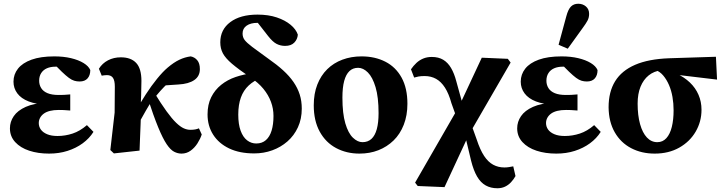

<svg xmlns="http://www.w3.org/2000/svg" viewBox="-20 -805 3865 1025"><path d="M242 15Q183 15 136 -0.5Q89 -16 61 -46.5Q33 -77 33 -120Q33 -155 53.5 -185Q74 -215 117.5 -234.5Q161 -254 231 -257V-246Q173 -248 133 -263.5Q93 -279 72.5 -306.5Q52 -334 52 -369Q52 -408 76 -438.5Q100 -469 148.5 -486.5Q197 -504 270 -504Q319 -504 359 -494.5Q399 -485 426 -468.5Q453 -452 462 -431Q462 -403 447.5 -386.5Q433 -370 405 -370Q390 -370 376.5 -374Q363 -378 347.5 -389.5Q332 -401 310 -422L266 -466L328 -470L352 -443Q332 -449 312.5 -449Q293 -449 276 -449Q250 -449 230.5 -440.5Q211 -432 200 -415Q189 -398 189 -374Q189 -352 200 -334.5Q211 -317 234 -307.5Q257 -298 293 -298Q309 -298 321.5 -298.5Q334 -299 355 -301V-215Q332 -217 319.5 -217.5Q307 -218 294 -218Q267 -218 247 -213Q227 -208 214 -198.5Q201 -189 194 -176Q187 -163 187 -148Q187 -129 198 -113.5Q209 -98 231.5 -88.5Q254 -79 287 -79Q328 -79 367.5 -92Q407 -105 444 -137L479 -101Q457 -66 421.5 -40Q386 -14 340.5 0.5Q295 15 242 15Z M588 14 569 -4 592 -204 593 -342Q593 -375 583 -389.5Q573 -404 551 -404Q544 -404 536 -403Q528 -402 523 -401L508 -438Q526 -467 556.5 -483Q587 -499 625 -499Q679 -499 707 -469Q735 -439 735 -373Q735 -336 733.5 -295.5Q732 -255 730 -215L733 -212Q732 -178 730.5 -140Q729 -102 727.5 -66Q726 -30 725 -1ZM705 -115 662 -167H683L705 -211Q729 -256 758.5 -301.5Q788 -347 818.5 -384.5Q849 -422 875 -444Q908 -472 937.5 -486Q967 -500 998 -504Q1019 -500 1033 -483.5Q1047 -467 1047 -436Q1047 -398 1017 -377.5Q987 -357 933 -354L829 -347L924 -399Q900 -382 878 -362Q856 -342 836 -319.5Q816 -297 796 -271L787 -262Q772 -238 758.5 -214Q745 -190 731.5 -166Q718 -142 705 -115ZM949 15Q929 15 909.5 5Q890 -5 869.5 -35.5Q849 -66 824.5 -125.5Q800 -185 768 -283L802 -313Q840 -251 869 -211Q898 -171 920.5 -149.5Q943 -128 961 -120Q979 -112 996 -112Q1011 -112 1022 -114Q1033 -116 1042 -120L1057 -87Q1049 -63 1034 -39.5Q1019 -16 997.5 -0.5Q976 15 949 15Z M1337 14Q1259 14 1203.5 -12.5Q1148 -39 1118 -86Q1088 -133 1088 -194Q1088 -247 1107.5 -286Q1127 -325 1160.5 -352Q1194 -379 1238 -394Q1282 -409 1333 -415L1336 -432L1379 -392Q1336 -375 1308 -349Q1280 -323 1266 -284.5Q1252 -246 1252 -193Q1252 -142 1264.5 -107.5Q1277 -73 1299 -56Q1321 -39 1348 -39Q1379 -39 1399.5 -57Q1420 -75 1430 -108Q1440 -141 1440 -186Q1440 -225 1426.5 -261.5Q1413 -298 1386 -331Q1359 -364 1315 -393Q1252 -436 1218 -465Q1184 -494 1170 -520Q1156 -546 1156 -579Q1156 -647 1209.5 -687Q1263 -727 1355 -727Q1413 -727 1457.5 -712Q1502 -697 1531 -673Q1560 -649 1570 -620Q1568 -595 1551 -577.5Q1534 -560 1502 -560Q1478 -560 1457 -570.5Q1436 -581 1411 -613L1347 -695L1410 -692L1412 -669Q1402 -674 1388 -678.5Q1374 -683 1354 -683Q1318 -683 1296.5 -668Q1275 -653 1275 -626Q1275 -606 1286 -591.5Q1297 -577 1326.5 -554.5Q1356 -532 1412 -492Q1458 -460 1491.5 -429.5Q1525 -399 1547 -367Q1569 -335 1580 -300.5Q1591 -266 1591 -225Q1591 -170 1570.5 -125.5Q1550 -81 1514.5 -50Q1479 -19 1433.5 -2.5Q1388 14 1337 14Z M1899 15Q1830 15 1774.5 -14.5Q1719 -44 1687 -102Q1655 -160 1655 -243Q1655 -305 1674 -353.5Q1693 -402 1727 -435.5Q1761 -469 1808 -486.5Q1855 -504 1910 -504Q1982 -504 2037.5 -475.5Q2093 -447 2124 -390.5Q2155 -334 2155 -251Q2155 -189 2135.5 -139Q2116 -89 2081 -55Q2046 -21 2000 -3Q1954 15 1899 15ZM1915 -46Q1944 -46 1963 -63.5Q1982 -81 1991.5 -115.5Q2001 -150 2001 -201Q2001 -286 1985 -339.5Q1969 -393 1944 -418Q1919 -443 1892 -443Q1864 -443 1845.5 -425.5Q1827 -408 1817.5 -373Q1808 -338 1808 -284Q1808 -199 1823.5 -146.5Q1839 -94 1864 -70Q1889 -46 1915 -46Z M2210 188 2196 170 2431 -238 2552 -497 2691 -491 2706 -471 2482 -84 2353 194ZM2635 200Q2600 200 2573 185Q2546 170 2527 137.5Q2508 105 2495 53L2462 -85H2445L2497 -138L2525 -60Q2543 -5 2564.5 27.5Q2586 60 2613 74.5Q2640 89 2673 89Q2685 89 2697.5 87Q2710 85 2720 83L2732 135Q2722 153 2708 168Q2694 183 2676 191.5Q2658 200 2635 200ZM2418 -176 2390 -254Q2376 -305 2355.5 -337Q2335 -369 2308 -384Q2281 -399 2247 -399Q2227 -399 2214 -396.5Q2201 -394 2191 -391L2174 -435Q2187 -454 2203 -469Q2219 -484 2239.5 -492.5Q2260 -501 2285 -501Q2321 -501 2346 -486Q2371 -471 2388 -442Q2405 -413 2416 -371L2456 -226H2476Z M2950 15Q2891 15 2844 -0.5Q2797 -16 2769 -46.5Q2741 -77 2741 -120Q2741 -155 2761.5 -185Q2782 -215 2825.5 -234.5Q2869 -254 2939 -257V-246Q2881 -248 2841 -263.5Q2801 -279 2780.5 -306.5Q2760 -334 2760 -369Q2760 -408 2784 -438.5Q2808 -469 2856.5 -486.5Q2905 -504 2978 -504Q3027 -504 3067 -494.5Q3107 -485 3134 -468.5Q3161 -452 3170 -431Q3170 -403 3155.5 -386.5Q3141 -370 3113 -370Q3098 -370 3084.5 -374Q3071 -378 3055.5 -389.5Q3040 -401 3018 -422L2974 -466L3036 -470L3060 -443Q3040 -449 3020.5 -449Q3001 -449 2984 -449Q2958 -449 2938.5 -440.5Q2919 -432 2908 -415Q2897 -398 2897 -374Q2897 -352 2908 -334.5Q2919 -317 2942 -307.5Q2965 -298 3001 -298Q3017 -298 3029.5 -298.5Q3042 -299 3063 -301V-215Q3040 -217 3027.5 -217.5Q3015 -218 3002 -218Q2975 -218 2955 -213Q2935 -208 2922 -198.5Q2909 -189 2902 -176Q2895 -163 2895 -148Q2895 -129 2906 -113.5Q2917 -98 2939.5 -88.5Q2962 -79 2995 -79Q3036 -79 3075.5 -92Q3115 -105 3152 -137L3187 -101Q3165 -66 3129.5 -40Q3094 -14 3048.5 0.5Q3003 15 2950 15ZM2962 -566 3003 -717Q3013 -755 3028 -770Q3043 -785 3067 -785Q3091 -785 3108 -770.5Q3125 -756 3125 -731Q3125 -711 3116.5 -695Q3108 -679 3091 -656L3011 -545Z M3475 15Q3405 15 3349.5 -14Q3294 -43 3262 -98.5Q3230 -154 3229 -232Q3229 -315 3264 -371.5Q3299 -428 3370.5 -459Q3442 -490 3553 -494L3802 -502L3808 -380L3557 -410L3510 -430Q3471 -425 3443 -402.5Q3415 -380 3399.5 -342Q3384 -304 3384 -252Q3384 -189 3397 -142.5Q3410 -96 3433.5 -71Q3457 -46 3489 -46Q3518 -46 3537.5 -67.5Q3557 -89 3566.5 -127.5Q3576 -166 3576 -216Q3576 -253 3570 -287.5Q3564 -322 3551.5 -351Q3539 -380 3521 -401.5Q3503 -423 3478 -432L3498 -439Q3549 -432 3591 -412.5Q3633 -393 3663 -364.5Q3693 -336 3709 -299Q3725 -262 3725 -219Q3725 -156 3694 -102.5Q3663 -49 3606.5 -17Q3550 15 3475 15Z"/></svg>

Font: Source Serif 4 18pt
Style: Bold
Weight: 700
Designer: Frank Grießhammer
Foundry: Adobe Systems Incorporated
Version: Version 4.004;hotconv 1.0.116;makeotfexe 2.5.65601